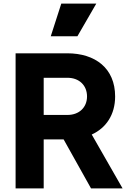

<svg xmlns="http://www.w3.org/2000/svg" viewBox="-20 -1039 707 1059"><path d="M407 -839 511 -1019H318L260 -839ZM221 0V-270H331L482 0H656L486 -297C565 -333 615 -406 615 -507C615 -663 505 -745 351 -745H66V0ZM221 -610H352C417 -610 460 -568 460 -507C460 -447 417 -405 352 -405H221Z"/></svg>

Font: Plus Jakarta Sans ExtraBold
Style: Regular
Weight: 800
Designer: Gumpita Rahayu
Foundry: Tokotype
Version: Version 2.071;gftools[0.9.30]